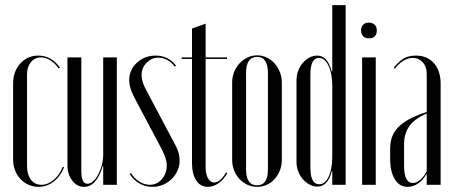

<svg xmlns="http://www.w3.org/2000/svg" viewBox="-20 -718 1755 746"><path d="M31 -393Q31 -441 59 -471.5Q87 -502 129 -502Q180 -502 213 -455L208 -452Q194 -472 176 -483.5Q158 -495 139 -495Q115 -495 100 -476.5Q85 -458 85 -429V-73Q85 -40 100 -20Q115 0 141 0Q166 0 189 -19.5Q212 -39 224 -70L229 -68Q215 -33 188.5 -12.5Q162 8 130 8Q109 8 91 0Q73 -8 59.5 -22.5Q46 -37 38.5 -56Q31 -75 31 -97Z M379 -73Q368 -34 349.5 -13Q331 8 307 8Q279 8 260.5 -16.5Q242 -41 242 -76V-495H296V-52Q296 -4 320 -4Q331 -4 342 -14Q353 -24 361.5 -40Q370 -56 375.5 -76Q381 -96 381 -117V-495H434V0H381V-73Z M659 -459Q647 -476 630 -485Q613 -494 595 -494Q569 -494 549.5 -474Q530 -454 530 -426Q530 -402 547 -370L662 -153Q678 -124 678 -94Q678 -73 669.5 -54.5Q661 -36 646.5 -22Q632 -8 613 0Q594 8 572 8Q545 8 522 -5Q499 -18 484 -42L489 -46Q501 -25 521.5 -12.5Q542 0 562 0Q590 0 609 -22Q628 -44 628 -75Q628 -101 608 -139L501 -341Q482 -377 482 -406Q482 -447 512 -474.5Q542 -502 585 -502Q634 -502 664 -463Z M787 8Q759 8 742.5 -17Q726 -42 726 -84V-489H686V-495H726V-607L779 -626V-495H862V-489H779V-68Q779 -42 788 -25.5Q797 -9 812 -9Q836 -9 858 -48L863 -45Q849 -20 829 -6Q809 8 787 8Z M979 -503Q999 -503 1016.5 -494.5Q1034 -486 1047 -471.5Q1060 -457 1067.5 -438Q1075 -419 1075 -397V-96Q1075 -75 1067.5 -56Q1060 -37 1047 -22.5Q1034 -8 1016.5 0Q999 8 979 8Q959 8 941.5 0Q924 -8 910.5 -22.5Q897 -37 889.5 -56Q882 -75 882 -96V-397Q882 -419 889.5 -438Q897 -457 910.5 -471.5Q924 -486 941.5 -494.5Q959 -503 979 -503ZM979 -497Q936 -497 936 -434V-60Q936 2 979 2Q1021 2 1021 -60V-434Q1021 -497 979 -497Z M1271 -53H1269Q1254 7 1213 7Q1197 7 1182.5 -1Q1168 -9 1156.5 -22Q1145 -35 1138.5 -52.5Q1132 -70 1132 -89V-405Q1132 -425 1138.5 -442.5Q1145 -460 1156 -473Q1167 -486 1181.5 -494Q1196 -502 1212 -502Q1232 -502 1246 -487.5Q1260 -473 1269 -440H1271V-698H1323V0H1271ZM1271 -385Q1271 -432 1256.5 -462.5Q1242 -493 1219 -493Q1186 -493 1186 -428V-67Q1186 -2 1220 -2Q1243 -2 1257 -32Q1271 -62 1271 -110Z M1383 -600Q1383 -614 1391 -622Q1399 -630 1413 -630Q1427 -630 1435.5 -622Q1444 -614 1444 -600Q1444 -569 1413 -569Q1399 -569 1391 -577.5Q1383 -586 1383 -600ZM1440 -495V0H1387V-495Z M1496 -139Q1496 -166 1503.5 -186.5Q1511 -207 1527.5 -224Q1544 -241 1571 -255.5Q1598 -270 1638 -283V-431Q1638 -459 1622.5 -476Q1607 -493 1584 -493Q1566 -493 1547.5 -482Q1529 -471 1514 -451L1510 -455Q1522 -471 1542 -486.5Q1562 -502 1596 -502Q1640 -502 1666 -472.5Q1692 -443 1692 -393V0H1638V-41H1636Q1624 -18 1604.5 -5Q1585 8 1564 8Q1532 8 1514 -21.5Q1496 -51 1496 -99ZM1584 -7Q1598 -7 1612.5 -19Q1627 -31 1638 -53V-277Q1591 -257 1570.5 -228Q1550 -199 1550 -157V-74Q1550 -7 1584 -7Z"/></svg>

Font: Moniqa Cond Display
Style: Regular
Weight: 400
Width: 3
Designer: Rajesh Rajput
Foundry: Rajesh Rajput
Version: Version 1.000